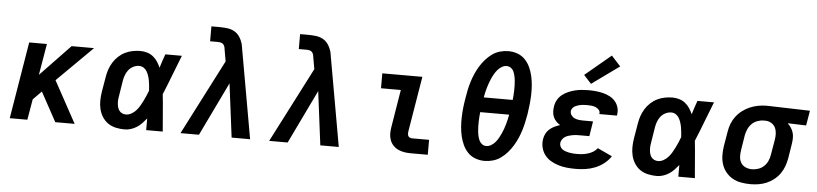

<svg xmlns="http://www.w3.org/2000/svg" viewBox="-45 -1030 5503 1294"><g transform="rotate(5 2706.0 -383.0)"><path d="M44 0 130 -520H250L214 -308L417 -520H569L329 -282L483 0H352L244 -198L187 -140L163 0Z M821 8Q791 8 761.5 1.5Q732 -5 709 -21Q686 -37 670.5 -61Q655 -85 648 -113.5Q641 -142 641.5 -172Q642 -202 647 -233L664 -333Q668 -359 676.5 -384Q685 -409 699.5 -432.5Q714 -456 734.5 -475Q755 -494 779.5 -506Q804 -518 830.5 -523Q857 -528 882 -528Q906 -528 928.5 -521Q951 -514 968.5 -500Q986 -486 998.5 -467Q1011 -448 1020 -427Q1027 -451 1035 -474Q1043 -497 1051 -520H1163Q1136 -453 1110.5 -385.5Q1085 -318 1057 -251Q1064 -188 1068.5 -125.5Q1073 -63 1079 0H967Q967 -20 967 -40Q967 -60 967 -79Q953 -62 937.5 -45.5Q922 -29 903 -17Q884 -5 863 1.5Q842 8 821 8ZM821 -93Q840 -93 858 -103Q876 -113 889.5 -128Q903 -143 913 -160Q923 -177 932 -195Q941 -213 948.5 -230.5Q956 -248 963 -267Q962 -283 960.5 -300Q959 -317 956 -333.5Q953 -350 948 -365.5Q943 -381 935 -395Q927 -409 913 -418Q899 -427 882 -427Q863 -427 843.5 -417.5Q824 -408 811 -391.5Q798 -375 791 -355.5Q784 -336 781 -317L765 -217Q762 -203 761 -189.5Q760 -176 761 -162.5Q762 -149 765.5 -136.5Q769 -124 776.5 -114Q784 -104 796 -98.5Q808 -93 821 -93Z M1199 0 1460 -508 1447 -582Q1447 -582 1447 -582Q1447 -582 1447 -582V-583Q1447 -583 1447 -583Q1447 -583 1447 -583Q1446 -593 1443.5 -603Q1441 -613 1434.5 -621Q1428 -629 1417.5 -631.5Q1407 -634 1396 -634H1344V-735H1396Q1423 -735 1449.5 -732Q1476 -729 1497.5 -717.5Q1519 -706 1533.5 -685.5Q1548 -665 1555 -641H1556Q1558 -630 1560.5 -620Q1563 -610 1564 -599L1670 0H1545L1499 -363L1324 0Z M1799 0 2060 -508 2047 -582Q2047 -582 2047 -582Q2047 -582 2047 -582V-583Q2047 -583 2047 -583Q2047 -583 2047 -583Q2046 -593 2043.5 -603Q2041 -613 2034.5 -621Q2028 -629 2017.5 -631.5Q2007 -634 1996 -634H1944V-735H1996Q2023 -735 2049.5 -732Q2076 -729 2097.5 -717.5Q2119 -706 2133.5 -685.5Q2148 -665 2155 -641H2156Q2158 -630 2160.5 -620Q2163 -610 2164 -599L2270 0H2145L2099 -363L1924 0Z M2757 0Q2734 0 2712.5 -3.5Q2691 -7 2671.5 -16Q2652 -25 2637.5 -40.5Q2623 -56 2615.5 -76Q2608 -96 2607.5 -118Q2607 -140 2611 -163L2653 -419H2519V-520H2790L2728 -146Q2727 -138 2727 -130Q2727 -122 2730.5 -115Q2734 -108 2741.5 -104.5Q2749 -101 2757 -101H2872V0Z M3256 8Q3224 8 3194 -3Q3164 -14 3143 -36Q3122 -58 3109 -86Q3096 -114 3089 -144.5Q3082 -175 3079.5 -207.5Q3077 -240 3078 -272.5Q3079 -305 3082.5 -337.5Q3086 -370 3092 -403Q3096 -431 3102 -459Q3108 -487 3116.5 -514.5Q3125 -542 3136.5 -568.5Q3148 -595 3163.5 -620.5Q3179 -646 3199 -669Q3219 -692 3243.5 -709.5Q3268 -727 3296.5 -735Q3325 -743 3353 -743Q3386 -743 3415.5 -732Q3445 -721 3466 -699Q3487 -677 3500 -649Q3513 -621 3520 -590.5Q3527 -560 3529.5 -527.5Q3532 -495 3531 -462.5Q3530 -430 3526.5 -397.5Q3523 -365 3518 -332Q3513 -304 3507 -276Q3501 -248 3492.5 -220.5Q3484 -193 3472.5 -166.5Q3461 -140 3445.5 -114.5Q3430 -89 3410 -66Q3390 -43 3365.5 -25.5Q3341 -8 3312.5 0Q3284 8 3256 8ZM3410 -418Q3412 -434 3413 -450.5Q3414 -467 3414.5 -483.5Q3415 -500 3414.5 -516Q3414 -532 3412.5 -548Q3411 -564 3407.5 -579.5Q3404 -595 3398 -609Q3392 -623 3379 -632.5Q3366 -642 3350 -642Q3333 -642 3317 -632.5Q3301 -623 3289.5 -609.5Q3278 -596 3269 -580.5Q3260 -565 3253 -549Q3246 -533 3240 -517Q3234 -501 3229.5 -484.5Q3225 -468 3221 -451.5Q3217 -435 3214 -418ZM3259 -93Q3276 -93 3292 -102.5Q3308 -112 3319.5 -125.5Q3331 -139 3340 -154.5Q3349 -170 3356 -186Q3363 -202 3369 -218Q3375 -234 3379.5 -250.5Q3384 -267 3388 -283.5Q3392 -300 3395 -317H3199Q3197 -301 3196 -284.5Q3195 -268 3194.5 -251.5Q3194 -235 3194.5 -219Q3195 -203 3196.5 -187Q3198 -171 3201.5 -155.5Q3205 -140 3211.5 -126Q3218 -112 3230.5 -102.5Q3243 -93 3259 -93Z M3872 8Q3842 8 3812.5 5Q3783 2 3755.5 -6.5Q3728 -15 3704 -29Q3680 -43 3663 -65Q3646 -87 3639 -115.5Q3632 -144 3637 -174Q3640 -193 3649 -210.5Q3658 -228 3673 -241Q3688 -254 3706 -262.5Q3724 -271 3743 -277Q3728 -286 3716 -298.5Q3704 -311 3697 -327Q3690 -343 3689 -361.5Q3688 -380 3691 -398Q3694 -421 3706 -442.5Q3718 -464 3737 -479Q3756 -494 3778.5 -503.5Q3801 -513 3823.5 -518.5Q3846 -524 3869 -526Q3892 -528 3914 -528Q3940 -528 3964.5 -525.5Q3989 -523 4013 -517Q4037 -511 4058 -500Q4079 -489 4094.5 -471.5Q4110 -454 4117 -430.5Q4124 -407 4120 -381Q4120 -379 4119.5 -377.5Q4119 -376 4119 -374H4000Q4000 -375 4000 -375.5Q4000 -376 4000 -376Q4003 -391 3993.5 -402Q3984 -413 3971 -418.5Q3958 -424 3943.5 -425.5Q3929 -427 3914 -427Q3904 -427 3894 -426.5Q3884 -426 3873.5 -424.5Q3863 -423 3853 -420Q3843 -417 3833 -412Q3823 -407 3816 -398.5Q3809 -390 3807 -380Q3805 -364 3813.5 -351Q3822 -338 3835.5 -331.5Q3849 -325 3865 -323Q3881 -321 3897 -321H3962L3946 -220H3880Q3868 -220 3856 -219.5Q3844 -219 3832 -216.5Q3820 -214 3807.5 -210.5Q3795 -207 3784 -200.5Q3773 -194 3765 -183Q3757 -172 3755 -160Q3753 -147 3758 -135Q3763 -123 3773 -115.5Q3783 -108 3795 -104Q3807 -100 3819.5 -97.5Q3832 -95 3845.5 -94Q3859 -93 3872 -93Q3891 -93 3909 -95Q3927 -97 3945.5 -102.5Q3964 -108 3981 -118Q3998 -128 4010 -144L4109 -98Q4090 -69 4062 -47.5Q4034 -26 4002 -13.5Q3970 -1 3937.5 3.5Q3905 8 3872 8ZM3926 -572 3875 -628 4050 -774 4112 -706Z M4421 8Q4391 8 4361.5 1.5Q4332 -5 4309 -21Q4286 -37 4270.5 -61Q4255 -85 4248 -113.5Q4241 -142 4241.5 -172Q4242 -202 4247 -233L4264 -333Q4268 -359 4276.5 -384Q4285 -409 4299.5 -432.5Q4314 -456 4334.5 -475Q4355 -494 4379.5 -506Q4404 -518 4430.5 -523Q4457 -528 4482 -528Q4506 -528 4528.5 -521Q4551 -514 4568.5 -500Q4586 -486 4598.5 -467Q4611 -448 4620 -427Q4627 -451 4635 -474Q4643 -497 4651 -520H4763Q4736 -453 4710.5 -385.5Q4685 -318 4657 -251Q4664 -188 4668.5 -125.5Q4673 -63 4679 0H4567Q4567 -20 4567 -40Q4567 -60 4567 -79Q4553 -62 4537.5 -45.5Q4522 -29 4503 -17Q4484 -5 4463 1.5Q4442 8 4421 8ZM4421 -93Q4440 -93 4458 -103Q4476 -113 4489.5 -128Q4503 -143 4513 -160Q4523 -177 4532 -195Q4541 -213 4548.5 -230.5Q4556 -248 4563 -267Q4562 -283 4560.5 -300Q4559 -317 4556 -333.5Q4553 -350 4548 -365.5Q4543 -381 4535 -395Q4527 -409 4513 -418Q4499 -427 4482 -427Q4463 -427 4443.5 -417.5Q4424 -408 4411 -391.5Q4398 -375 4391 -355.5Q4384 -336 4381 -317L4365 -217Q4362 -203 4361 -189.5Q4360 -176 4361 -162.5Q4362 -149 4365.5 -136.5Q4369 -124 4376.5 -114Q4384 -104 4396 -98.5Q4408 -93 4421 -93Z M5056 8Q5024 8 4992.5 2.5Q4961 -3 4935 -17.5Q4909 -32 4889.5 -55.5Q4870 -79 4860.5 -108Q4851 -137 4850.5 -169Q4850 -201 4855 -233L4872 -333Q4876 -360 4886.5 -386.5Q4897 -413 4914.5 -436Q4932 -459 4956 -477Q4980 -495 5006 -506Q5032 -517 5059.5 -522.5Q5087 -528 5114 -528Q5118 -528 5122.5 -528Q5127 -528 5131 -528L5412 -520L5395 -419L5270 -423Q5283 -411 5293 -396Q5303 -381 5308.5 -363Q5314 -345 5313.5 -325.5Q5313 -306 5310 -287L5294 -187Q5289 -160 5279.5 -133.5Q5270 -107 5253.5 -83.5Q5237 -60 5213.5 -41.5Q5190 -23 5164 -12Q5138 -1 5110.5 3.5Q5083 8 5056 8Q5056 8 5056 8Q5056 8 5056 8ZM5057 -93Q5078 -93 5100 -100.5Q5122 -108 5138.5 -124Q5155 -140 5164 -161Q5173 -182 5176 -203L5193 -303Q5197 -325 5196 -346.5Q5195 -368 5186.5 -386Q5178 -404 5160.5 -415Q5143 -426 5122 -427H5114Q5113 -427 5111 -427Q5109 -427 5107 -427Q5086 -427 5064.5 -419Q5043 -411 5027 -395Q5011 -379 5002 -358.5Q4993 -338 4989 -317L4973 -217Q4969 -193 4970 -170.5Q4971 -148 4982 -129.5Q4993 -111 5013.5 -102Q5034 -93 5057 -93Z"/></g></svg>

Font: Iosevka SS04 Extended
Style: Bold Italic
Weight: 700
Width: 7
Italic angle: -9°
Monospace: yes
Designer: Belleve Invis
Foundry: Belleve Invis
Version: Version 19.0.0; ttfautohint (v1.8.4)